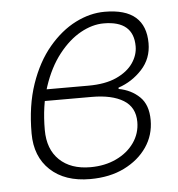

<svg xmlns="http://www.w3.org/2000/svg" viewBox="-43 -533 542 585"><g transform="rotate(-5 228.0 -240.0)"><path d="M210 12Q133 12 88.5 -29.5Q44 -71 44 -142Q44 -227 66.5 -292.5Q89 -358 126.5 -402.5Q164 -447 208.5 -469.5Q253 -492 298 -492Q361 -492 392 -465Q423 -438 423 -385Q423 -338 392.5 -305Q362 -272 320 -258V-254Q358 -247 383.5 -222.5Q409 -198 409 -151Q409 -105 384 -68.5Q359 -32 314.5 -10Q270 12 210 12ZM214 -24Q258 -24 293 -40.5Q328 -57 348 -85.5Q368 -114 368 -149Q368 -194 333 -215.5Q298 -237 236 -237H77L83 -272H229Q281 -272 315 -287.5Q349 -303 366 -327.5Q383 -352 383 -379Q383 -457 292 -457Q257 -457 221 -437Q185 -417 154 -377.5Q123 -338 104 -280.5Q85 -223 85 -149Q85 -90 119.5 -57Q154 -24 214 -24Z"/></g></svg>

Font: Source Sans 3 Light
Style: Italic
Weight: 300
Italic angle: -11°
Designer: Paul D. Hunt
Foundry: Adobe
Version: Version 3.046;hotconv 1.0.118;makeotfexe 2.5.65603